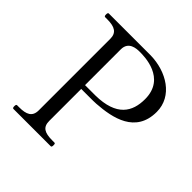

<svg xmlns="http://www.w3.org/2000/svg" viewBox="-189 -880 1033 1033"><g transform="rotate(45 327.5 -363.0)"><path d="M380 -726H272H62C57 -726 55 -721 55 -712C55 -703 57 -698 62 -698H78C136 -698 164 -681 164 -635V-91C164 -42 132 -28 78 -28H62C57 -28 55 -23 55 -14C55 -5 57 0 62 0H346C352 0 353 -6 353 -15C353 -23 352 -28 346 -28H330C271 -28 244 -43 244 -91V-334H301C324 -334 345 -334 358 -335C474 -343 619 -372 619 -534C619 -654 503 -724 380 -726ZM322 -363H279H244V-635C244 -695 300 -698 326 -698C359 -698 526 -698 526 -538C526 -442 482 -365 322 -363Z"/></g></svg>

Font: Shippori Mincho OTF
Style: Regular
Weight: 400
Designer: FONTDASU
Foundry: FONTDASU / Google Inc. / but / Adobe
Version: Version 3.300;hotconv 1.0.109;makeotfexe 2.5.65596